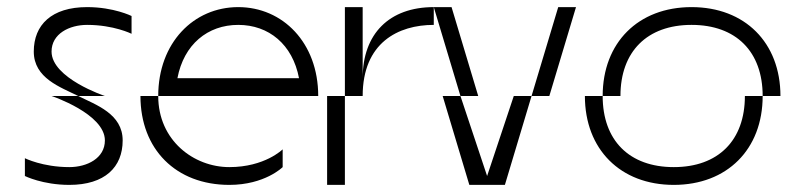

<svg xmlns="http://www.w3.org/2000/svg" viewBox="-20 -520 2215 540"><path d="M200 -250H125C125 -250 275 -200 275 -125C275 -75 225 -50 175 -50C100 -50 50 -75 50 -75V-25C50 -25 100 0 175 0C275 0 325 -50 325 -125C325 -200 250 -225 200 -250ZM75 -375C75 -300 150 -275 200 -250H275C275 -250 125 -300 125 -375C125 -425 175 -450 225 -450C300 -450 350 -425 350 -425V-475C350 -475 300 -500 225 -500C125 -500 75 -450 75 -375Z M425 -250H375C375 -100 475 0 625 0C725 0 775 -50 775 -50V-100C775 -100 725 -50 625 -50C525 -50 425 -125 425 -250ZM425 -250H875C875 -400 775 -500 650 -500C525 -500 425 -400 425 -250ZM479 -300C497 -395 564 -450 650 -450C736 -450 803 -395 821 -300Z M950 -250H900V0H950ZM950 -250H1000C1000 -400 1100 -450 1200 -450V-500C1075 -500 1000 -425 1000 -300V-500H950Z M1275 -250H1225L1300 0H1400L1475 -250H1425L1350 -25ZM1200 -500 1275 -250H1325L1250 -500ZM1475 -250H1525L1600 -500H1550Z M1675 -250H1625C1625 -100 1725 0 1875 0C2025 0 2125 -100 2125 -250H2075C2075 -125 2000 -50 1875 -50C1750 -50 1675 -125 1675 -250ZM1675 -250H1725C1725 -375 1800 -450 1925 -450C2050 -450 2125 -375 2125 -250H2175C2175 -400 2075 -500 1925 -500C1775 -500 1675 -400 1675 -250Z"/></svg>

Font: LS-VG5000 Light Shifted
Style: Regular
Weight: 400
Designer: Justin Bihan, 2021
Foundry: Justin Bihan, 2021
Version: Version 1.000;Glyphs 3.1.2 (3151)